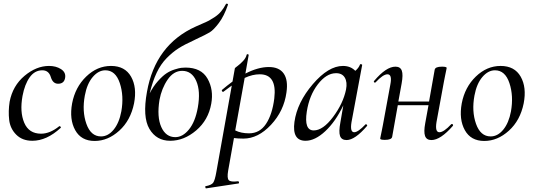

<svg xmlns="http://www.w3.org/2000/svg" viewBox="-20 -762 2933 1057"><path d="M158 13Q103 13 69.5 -20.5Q36 -54 30.5 -102Q25 -150 33 -202Q50 -290 115 -344.5Q180 -399 250 -399Q288 -399 315 -382Q342 -365 339 -337Q335 -301 300 -301Q271 -301 260 -337Q249 -375 213 -375Q171 -375 143.5 -336.5Q116 -298 104 -234Q88 -146 113.5 -86Q139 -26 206 -26Q255 -26 306 -67Q309 -69 313 -65Q317 -61 314 -58Q237 13 158 13Z M501 14Q427 14 394 -45.5Q361 -105 377 -193Q394 -282 454.5 -340.5Q515 -399 591 -399Q668 -399 701.5 -340Q735 -281 718 -193Q699 -99 636.5 -42.5Q574 14 501 14ZM536 -11Q575 -11 605.5 -48Q636 -85 648 -149Q663 -234 639.5 -304.5Q616 -375 560 -375Q522 -375 490.5 -338Q459 -301 447 -236Q431 -150 455.5 -80.5Q480 -11 536 -11Z M1224 -740Q1226 -743 1231 -741.5Q1236 -740 1235 -736Q1214 -674 1185 -635.5Q1156 -597 1134.5 -584Q1113 -571 1059 -546Q1051 -542 1047 -540Q996 -517 963 -496Q930 -475 897.5 -442Q865 -409 842.5 -361.5Q820 -314 804 -248Q824 -287 849.5 -315.5Q875 -344 896 -358Q917 -372 941 -379.5Q965 -387 977 -388.5Q989 -390 1001 -390Q1088 -390 1122.5 -329Q1157 -268 1143 -191Q1127 -101 1060 -44Q993 13 917 13Q841 13 802.5 -52.5Q764 -118 789 -256Q835 -516 1058 -616Q1064 -619 1092 -631Q1120 -643 1131 -649Q1142 -655 1162.5 -668.5Q1183 -682 1197.5 -699.5Q1212 -717 1224 -740ZM858 -212Q843 -118 868 -62.5Q893 -7 945 -7Q986 -7 1020.5 -49.5Q1055 -92 1069 -170Q1085 -260 1060.5 -316Q1036 -372 983 -372Q936 -372 903 -324Q870 -276 858 -212Z M1460 -393Q1517 -393 1542 -357Q1567 -321 1557 -253Q1543 -151 1472 -75Q1401 1 1320 1Q1289 1 1268 -2L1236 178Q1229 219 1239.5 230Q1250 241 1290 236Q1294 235 1295.5 241Q1297 247 1293 248L1115 275Q1112 276 1111 271Q1108 264 1112 263Q1144 257 1153.5 244Q1163 231 1171 185L1256 -291Q1250 -287 1210 -257Q1206 -254 1202 -261Q1200 -265 1202 -267Q1229 -290 1260 -313L1273 -386Q1273 -388 1287.5 -398.5Q1302 -409 1318 -426Q1334 -443 1338 -461Q1339 -463 1342 -463.5Q1345 -464 1347 -462.5Q1349 -461 1349 -459L1331 -357Q1401 -393 1460 -393ZM1490 -220Q1506 -353 1410 -353Q1370 -353 1327 -333L1275 -44Q1307 -28 1351 -28Q1410 -28 1444.5 -80Q1479 -132 1490 -220Z M1992 -77Q1995 -80 1999 -76Q2003 -72 2001 -69Q1934 9 1888 9Q1860 9 1852 -13.5Q1844 -36 1854 -89L1870 -182Q1827 -92 1770.5 -39.5Q1714 13 1662 13Q1587 13 1601 -91Q1616 -198 1702 -298.5Q1788 -399 1868 -399Q1910 -399 1936 -372Q1955 -388 1962 -407Q1963 -409 1966 -409Q1969 -409 1971.5 -407.5Q1974 -406 1974 -405L1915 -89Q1906 -34 1930 -34Q1951 -34 1992 -77ZM1707 -44Q1758 -44 1813.5 -118Q1869 -192 1885 -269Q1893 -310 1878 -335Q1863 -360 1828 -359Q1776 -358 1729.5 -297.5Q1683 -237 1669 -148Q1653 -44 1707 -44Z M2464 -78Q2466 -80 2469.5 -79Q2473 -78 2474 -75Q2475 -72 2473 -69Q2405 9 2355 9Q2328 9 2320 -13.5Q2312 -36 2321 -84L2339 -183H2170L2139 -9Q2136 8 2099 8Q2073 8 2073 1Q2073 -1 2075.5 -12Q2078 -23 2081.5 -41Q2085 -59 2088 -74L2129 -297Q2140 -353 2113 -353Q2089 -353 2048 -309Q2044 -305 2040 -309Q2036 -313 2040 -317Q2106 -395 2157 -395Q2184 -395 2192 -373Q2200 -351 2191 -302L2173 -203H2342L2373 -378Q2376 -395 2413 -395Q2439 -395 2439 -388Q2439 -386 2436.5 -375Q2434 -364 2430.5 -346Q2427 -328 2424 -313L2383 -90Q2374 -34 2399 -34Q2423 -34 2464 -78Z M2646 14Q2572 14 2539 -45.5Q2506 -105 2522 -193Q2539 -282 2599.5 -340.5Q2660 -399 2736 -399Q2813 -399 2846.5 -340Q2880 -281 2863 -193Q2844 -99 2781.5 -42.5Q2719 14 2646 14ZM2681 -11Q2720 -11 2750.5 -48Q2781 -85 2793 -149Q2808 -234 2784.5 -304.5Q2761 -375 2705 -375Q2667 -375 2635.5 -338Q2604 -301 2592 -236Q2576 -150 2600.5 -80.5Q2625 -11 2681 -11Z"/></svg>

Font: Cormorant Infant Book
Style: Italic
Weight: 500
Italic angle: -10°
Designer: Christian Thalmann (Catharsis Fonts)
Version: Version 1.000;PS 002.000;hotconv 1.0.88;makeotf.lib2.5.64775